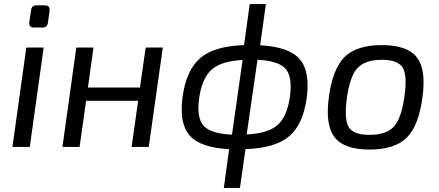

<svg xmlns="http://www.w3.org/2000/svg" viewBox="-20 -720 2151 941"><path d="M159 -694H199Q226 -694 223 -666L215 -609Q212 -585 188 -585H148Q119 -585 124 -613L132 -669Q135 -694 159 -694ZM126 0H41L109 -487H194Z M778 -487 709 0H625L657 -226H402L370 0H286L354 -487H438L411 -291H666L694 -487Z M1283 -700 1255 -498Q1396 -491 1448.5 -430.5Q1501 -370 1483 -239Q1465 -109 1396.5 -51.5Q1328 6 1183 11L1156 201H1077L1103 11Q962 4 909.5 -56Q857 -116 875 -246Q893 -377 961.5 -435.5Q1030 -494 1176 -499L1204 -700ZM1242 -427 1189 -61Q1293 -66 1340 -107Q1387 -148 1401 -246Q1414 -344 1379.5 -383Q1345 -422 1242 -427ZM1117 -60 1169 -426Q1065 -421 1017.5 -379Q970 -337 956 -239Q943 -142 978 -103.5Q1013 -65 1117 -60Z M2050 -239Q2031 -101 1972 -44Q1913 13 1791 13Q1667 13 1620 -47Q1573 -107 1592 -246Q1611 -384 1669.5 -441.5Q1728 -499 1852 -499Q1976 -499 2023 -439Q2070 -379 2050 -239ZM1852 -427Q1771 -427 1733 -387.5Q1695 -348 1680 -239Q1666 -135 1689 -97Q1712 -59 1791 -59Q1873 -59 1910 -99Q1947 -139 1962 -246Q1977 -351 1953.5 -389Q1930 -427 1852 -427Z"/></svg>

Font: Exo 2.0
Style: Italic
Weight: 400
Italic angle: -8°
Designer: Natanael Gama
Version: Version 1.001;PS 001.001;hotconv 1.0.70;makeotf.lib2.5.58329